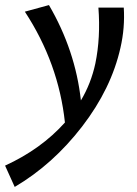

<svg xmlns="http://www.w3.org/2000/svg" viewBox="-74 -448 541 757"><path d="M414 -418Q419 -338 401 -260Q365 -99 250 50.5Q135 200 -16 289L-54 205Q88 140 182 35Q157 -199 24 -402L119 -428Q223 -250 245 -52Q285 -119 302 -198Q323 -300 314 -418Z"/></svg>

Font: EauTestInfant Semibold
Style: Italic
Weight: 600
Italic angle: -12°
Designer: Christian Thalmann (Catharsis Fonts)
Version: Version 0.001;PS 000.001;hotconv 1.0.88;makeotf.lib2.5.64775